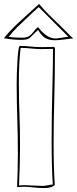

<svg xmlns="http://www.w3.org/2000/svg" viewBox="-53 -947 393 978"><path d="M284 -747Q244 -742 227 -742Q195 -742 176.5 -754Q158 -766 141 -794Q132 -787 113 -768Q102 -755 91.5 -749.5Q81 -744 54 -744Q15 -744 -18 -750L-33 -752Q-9 -783 22.5 -813.5Q54 -844 102 -887L146 -927Q173 -894 208 -860.5Q243 -827 249 -821Q311 -759 311 -759L320 -751Q310 -751 284 -747ZM194 -861 144 -911 105 -875Q61 -834 37 -810.5Q13 -787 -9 -759Q23 -755 60 -755Q83 -755 94.5 -762.5Q106 -770 118 -785Q128 -800 141 -809Q185 -751 230 -751Q242 -751 252 -754Q259 -754 264 -755Q269 -756 273 -757L295 -760Q244 -810 194 -861ZM224 -465Q220 -307 220 -227Q220 -94 226 -5Q217 4 203 7.5Q189 11 168 11Q148 11 110 7Q100 6 88.5 5Q77 4 65 4Q60 4 55 5Q50 6 43 6Q38 6 34 5Q38 -71 38 -167Q38 -255 35 -342Q34 -372 33 -416.5Q32 -461 32 -521Q32 -571 35 -622Q39 -705 47 -713Q75 -713 103 -710Q113 -709 127 -708Q141 -707 160 -707L222 -708L227 -703Q227 -624 226 -564Q225 -504 224 -465ZM213 -461Q217 -619 217 -698L159 -697Q147 -697 130.5 -698Q114 -699 106 -700Q79 -703 52 -703Q43 -627 43 -527Q43 -474 44 -433.5Q45 -393 46 -367Q49 -288 49 -207Q49 -117 44 -2Q58 -4 69 -4Q81 -4 113 -2Q147 0 164 0Q175 0 195 -4Q206 -7 216 -7Q210 -95 210 -226Q210 -304 211 -363Q212 -422 213 -461Z"/></svg>

Font: Londrina Outline
Style: Regular
Weight: 400
Designer: Marcelo Magalhaes
Foundry: Marcelo Magalhães
Version: Version 1.002